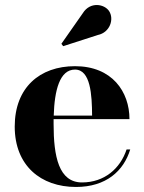

<svg xmlns="http://www.w3.org/2000/svg" viewBox="-20 -733 573 763"><path d="M369 -594C417 -604 434.5 -657 413.5 -689C395 -717 338.5 -728 309 -680.5L224 -559L231 -549.5ZM497.5 -139H483C458 -63 394.5 -8 306 -8C213.5 -8 193 -111 193 -240C193 -246.5 193 -253 193 -259.5H494.5C494.5 -368.5 425.5 -470 278 -470C138 -470 38.5 -385 38.5 -230C38.5 -75 142 10 282 10C402 10 471.5 -54 497.5 -139ZM278 -456.5C340 -456.5 345.5 -356 346 -273.5H193.5C196.5 -373.5 217 -456.5 278 -456.5Z"/></svg>

Font: Bodoni* 16pt
Style: Bold
Weight: 700
Version: Version 2.3